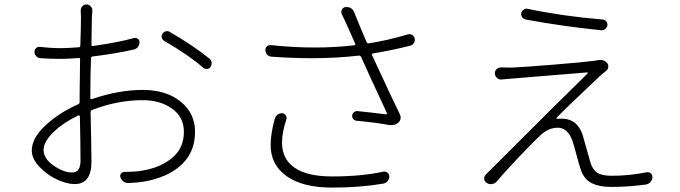

<svg xmlns="http://www.w3.org/2000/svg" viewBox="-20 -808 3040 858"><path d="M302.7 -37.1Q339.8 -37.1 339.8 -89.8Q339.8 -113.3 338.9 -186.5Q337.9 -259.8 336.9 -288.1Q336.9 -290 335 -291.5Q333 -293 330.1 -292Q263.7 -260.7 219.2 -217.8Q174.8 -174.8 174.8 -137.7Q174.8 -99.6 219.2 -68.4Q263.7 -37.1 302.7 -37.1ZM383.8 -396.5V-370.1Q383.8 -367.2 386.2 -365.7Q388.7 -364.3 390.6 -365.2Q510.7 -406.2 618.2 -406.2Q722.7 -406.2 787.1 -354Q851.6 -301.8 851.6 -219.7Q851.6 -132.8 797.4 -78.1Q743.2 -23.4 646.5 -1Q608.4 7.8 555.7 9.8Q543 10.7 532.7 3.9Q522.5 -2.9 518.6 -14.6Q514.6 -23.4 520.5 -31.7Q526.4 -40 536.1 -40Q538.1 -40 540 -40Q591.8 -40 623 -46.9Q699.2 -60.5 750.5 -103.5Q801.8 -146.5 801.8 -218.8Q801.8 -285.2 748.5 -322.8Q695.3 -360.4 618.2 -360.4Q503.9 -360.4 391.6 -316.4Q384.8 -314.5 384.8 -306.6Q385.7 -268.6 387.2 -189.9Q388.7 -111.3 388.7 -85.9Q388.7 14.6 313.5 14.6Q279.3 14.6 234.9 -5.9Q190.4 -26.4 156.2 -62.5Q122.1 -98.6 122.1 -135.7Q122.1 -190.4 182.6 -247.1Q243.2 -303.7 329.1 -341.8Q335.9 -344.7 335.9 -352.5V-391.6Q335.9 -439.5 337.9 -543Q337.9 -549.8 331.1 -548.8Q284.2 -544.9 253.9 -544.9Q205.1 -544.9 161.1 -547.9Q149.4 -548.8 142.1 -556.6Q134.8 -564.5 133.8 -576.2Q133.8 -585.9 141.1 -592.8Q148.4 -599.6 159.2 -598.6Q208 -592.8 252.9 -592.8Q277.3 -592.8 332 -596.7Q338.9 -596.7 338.9 -604.5Q341.8 -692.4 341.8 -727.5Q341.8 -743.2 340.8 -758.8Q339.8 -770.5 347.2 -779.3Q354.5 -788.1 366.2 -788.1Q377.9 -788.1 385.7 -779.3Q393.6 -770.5 392.6 -758.8Q391.6 -748 390.6 -730.5Q390.6 -691.4 388.7 -609.4Q387.7 -601.6 395.5 -602.5Q502 -617.2 578.1 -637.7Q587.9 -640.6 595.7 -634.8Q603.5 -628.9 603.5 -619.1Q603.5 -607.4 596.7 -598.6Q589.8 -589.8 579.1 -586.9Q498 -568.4 394.5 -555.7Q386.7 -554.7 386.7 -547.9Q383.8 -468.8 383.8 -396.5ZM712.9 -626Q705.1 -630.9 703.1 -640.6Q702.1 -642.6 702.1 -645.5Q702.1 -652.3 706.1 -657.2Q711.9 -666 720.7 -668Q724.6 -668.9 727.5 -668.9Q733.4 -668.9 739.3 -665Q843.8 -604.5 916 -545.9Q925.8 -538.1 925.8 -524.4Q925.8 -516.6 920.9 -508.8Q916 -501 906.2 -500Q904.3 -500 903.3 -500Q894.5 -500 888.7 -504.9Q828.1 -558.6 712.9 -626Z M1208 -278.3Q1211.9 -290 1221.2 -296.4Q1230.5 -302.7 1242.2 -301.8Q1252 -300.8 1257.3 -292Q1262.7 -283.2 1259.8 -274.4Q1240.2 -215.8 1240.2 -170.9Q1240.2 -97.7 1296.4 -58.6Q1352.5 -19.5 1464.8 -19.5Q1594.7 -19.5 1693.4 -41Q1703.1 -43 1711.4 -36.6Q1719.7 -30.3 1719.7 -19.5Q1719.7 -7.8 1711.9 1.5Q1704.1 10.7 1692.4 12.7Q1586.9 30.3 1463.9 30.3Q1333 30.3 1261.2 -20.5Q1189.5 -71.3 1189.5 -159.2Q1189.5 -210.9 1208 -278.3ZM1802.7 -654.3Q1812.5 -657.2 1821.8 -651.9Q1831.1 -646.5 1833 -635.7Q1834 -632.8 1834 -629.9Q1834 -622.1 1829.1 -615.2Q1823.2 -606.4 1812.5 -603.5Q1730.5 -583 1647.5 -569.3Q1639.6 -568.4 1642.6 -561.5Q1731.4 -369.1 1766.6 -297.9Q1770.5 -290 1770.5 -282.2Q1770.5 -270.5 1760.7 -260.7Q1748 -249 1730.5 -249Q1725.6 -249 1721.7 -249Q1656.2 -260.7 1572.3 -268.6Q1563.5 -269.5 1558.1 -276.9Q1552.7 -284.2 1553.7 -293Q1555.7 -301.8 1562.5 -307.1Q1569.3 -312.5 1578.1 -311.5Q1654.3 -303.7 1705.1 -296.9Q1707 -296.9 1708.5 -298.8Q1710 -300.8 1709 -302.7Q1613.3 -507.8 1593.8 -553.7Q1590.8 -559.6 1584 -559.6Q1483.4 -547.9 1374 -547.9Q1287.1 -547.9 1193.4 -554.7Q1181.6 -555.7 1173.8 -563.5Q1166 -572.3 1166 -585Q1166 -594.7 1172.9 -600.6Q1180.7 -608.4 1191.4 -606.4Q1290 -595.7 1386.7 -595.7Q1475.6 -595.7 1562.5 -605.5Q1570.3 -606.4 1567.4 -612.3Q1557.6 -634.8 1531.2 -694.3Q1517.6 -724.6 1507.8 -744.1Q1502.9 -753.9 1507.3 -763.7Q1511.7 -773.4 1522.5 -776.4Q1526.4 -776.4 1530.3 -776.4Q1539.1 -776.4 1546.9 -772.5Q1557.6 -765.6 1562.5 -753.9Q1587.9 -690.4 1618.2 -620.1Q1621.1 -613.3 1627.9 -614.3Q1713.9 -627.9 1802.7 -654.3Z M2329.1 -720.7Q2319.3 -722.7 2313.5 -731Q2307.6 -739.3 2309.6 -749.5Q2311.5 -759.8 2320.3 -764.6Q2326.2 -769.5 2333 -769.5Q2335.9 -769.5 2337.9 -768.6Q2490.2 -736.3 2672.9 -720.7Q2683.6 -719.7 2689.5 -711.9Q2695.3 -704.1 2694.3 -694.3Q2692.4 -684.6 2684.1 -677.7Q2675.8 -670.9 2665 -672.9Q2500 -689.5 2329.1 -720.7ZM2652.3 -539.1Q2658.2 -540 2663.1 -540Q2680.7 -540 2692.4 -527.3Q2699.2 -519.5 2698.2 -509.3Q2697.3 -499 2689.5 -492.2Q2684.6 -488.3 2678.2 -482.9Q2671.9 -477.5 2667 -473.6Q2662.1 -469.7 2660.2 -467.8Q2652.3 -460 2609.9 -419.9Q2567.4 -379.9 2527.8 -341.8Q2488.3 -303.7 2466.8 -281.2Q2465.8 -280.3 2466.8 -278.3Q2467.8 -276.4 2469.7 -277.3Q2486.3 -278.3 2498 -277.3Q2560.5 -274.4 2584 -204.1Q2585.9 -199.2 2599.1 -150.4Q2612.3 -101.6 2619.1 -80.1Q2628.9 -48.8 2649.9 -35.6Q2670.9 -22.5 2713.9 -22.5Q2792 -22.5 2869.1 -38.1Q2879.9 -40 2887.7 -34.2Q2895.5 -27.3 2895.5 -17.6Q2895.5 -4.9 2886.7 5.9Q2877.9 14.6 2866.2 16.6Q2786.1 27.3 2712.9 27.3Q2655.3 27.3 2621.1 8.8Q2586.9 -9.8 2573.2 -56.6Q2568.4 -70.3 2555.7 -117.7Q2543 -165 2537.1 -181.6Q2515.6 -237.3 2472.7 -237.3Q2430.7 -237.3 2394.5 -203.1Q2365.2 -175.8 2302.2 -109.9Q2239.3 -43.9 2200.2 2.9Q2191.4 12.7 2178.2 14.6Q2165 16.6 2154.3 8.8Q2143.6 2 2143.6 -10.7Q2143.6 -21.5 2152.3 -29.3Q2159.2 -36.1 2166 -43Q2499 -376 2605.5 -479.5Q2607.4 -481.4 2606.4 -482.9Q2605.5 -484.4 2603.5 -484.4Q2552.7 -480.5 2418 -469.2Q2283.2 -458 2269.5 -457Q2247.1 -455.1 2223.6 -453.1Q2210.9 -451.2 2201.7 -459Q2192.4 -466.8 2191.4 -478.5Q2190.4 -490.2 2198.7 -498.5Q2207 -506.8 2218.8 -506.8Q2233.4 -505.9 2266.6 -505.9Q2314.5 -507.8 2447.8 -518.6Q2581.1 -529.3 2633.8 -536.1Q2642.6 -537.1 2652.3 -539.1Z"/></svg>

Font: Gen Jyuu Gothic Light
Style: Regular
Weight: 200
Designer: [Source Han Sans]
Ryoko NISHIZUKA  (kana & ideographs); Paul D. Hunt (Latin, Greek & Cyrillic); Wenlong ZHANG  (bopomofo
Version: Version 1.002.20150607